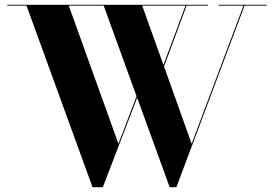

<svg xmlns="http://www.w3.org/2000/svg" viewBox="-20 -770 1141 800"><path d="M846 -746.5H757.5L663.5 -493L778.5 -171L994.5 -746.5H891V-750H1091V-746.5H999L715 10H687L551.5 -363L408.5 10H365.5L90.5 -746.5H10.5V-750H846ZM473.5 -171 549 -369 412 -746.5H266.5ZM572.5 -746.5 661 -499.5 753 -746.5Z"/></svg>

Font: Bodoni* 48pt
Style: Bold
Weight: 700
Version: Version 2.3